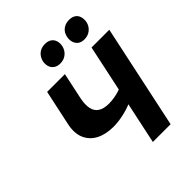

<svg xmlns="http://www.w3.org/2000/svg" viewBox="-237 -1008 1147 1147"><g transform="rotate(-45 336.0 -435.0)"><path d="M382 0 522 -658H672L532 0ZM281 -230Q216 -230 170.5 -253.5Q125 -277 105 -322.5Q85 -368 99 -434L147 -658H297L261 -489Q252 -444 258.5 -412Q265 -380 290 -363.5Q315 -347 359 -347Q379 -347 401.5 -350.5Q424 -354 444 -360Q464 -366 475 -373L523 -313Q490 -285 447.5 -266.5Q405 -248 361 -239Q317 -230 281 -230ZM323 -722Q298 -722 281.5 -734Q265 -746 259.5 -766Q254 -786 259 -808Q267 -837 288 -853.5Q309 -870 340 -870Q365 -870 381 -859Q397 -848 403 -828.5Q409 -809 404 -786Q397 -757 375 -739.5Q353 -722 323 -722ZM527 -722Q501 -722 485.5 -734Q470 -746 464.5 -766Q459 -786 464 -808Q470 -837 491.5 -853.5Q513 -870 544 -870Q569 -870 585 -859Q601 -848 606.5 -828.5Q612 -809 608 -786Q601 -757 579 -739.5Q557 -722 527 -722Z"/></g></svg>

Font: Ysabeau Office ExtraBold
Style: Italic
Weight: 800
Italic angle: -12°
Designer: Christian Thalmann (Catharsis Fonts)
Version: Version 2.001;gftools[0.9.30]; featfreeze: tnum,lnum,ss02